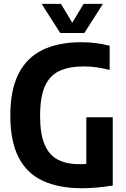

<svg xmlns="http://www.w3.org/2000/svg" viewBox="-20 -969 654 997"><path d="M407.4 8.5Q284.3 8.5 201.1 -30.7Q118 -69.9 75.8 -153.2Q33.6 -236.5 33.6 -369.7Q33.6 -502.4 76.4 -586.3Q119.3 -670.1 201.2 -709.9Q283.1 -749.7 400.3 -749.7Q443 -749.7 479.2 -745.1Q515.4 -740.4 549.5 -731.1V-605.8Q514.8 -614.7 482.4 -619.4Q450 -624 415.5 -624Q338.1 -624 287.9 -600.3Q237.6 -576.6 212.9 -520.6Q188.2 -464.6 188.2 -367.6Q188.2 -273.8 211.5 -218.7Q234.8 -163.7 280.2 -140.1Q325.7 -116.5 392 -116.5Q413.2 -116.5 434.3 -118.3Q455.3 -120.1 473 -122.9L428.3 -84.6V-360H565.5V-5.6Q524.8 0.9 484.5 4.7Q444.3 8.5 407.4 8.5ZM292.8 -797.5 196.2 -948.9H296.5L364.2 -836.3H346.4L414.2 -948.9H514.5L417.9 -797.5Z"/></svg>

Font: Encode Sans SC Condensed Thin
Style: Regular
Weight: 100
Width: 3
Designer: Multiple Designers
Foundry: Impallari Type
Version: Version 3.002